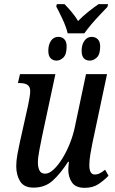

<svg xmlns="http://www.w3.org/2000/svg" viewBox="-20 -892 552 922"><path d="M305 -732Q298 -762 281 -798.5Q264 -835 250 -861L253 -872H290Q305 -857 323.5 -835Q342 -813 355 -791Q376 -813 403.5 -835Q431 -857 453 -872H499L496 -859Q481 -843 460 -821Q439 -799 419 -775.5Q399 -752 385 -732ZM252 -601Q234 -601 223 -612.5Q212 -624 212 -648Q212 -678 225 -696.5Q238 -715 260 -715Q278 -715 289 -703.5Q300 -692 300 -669Q300 -631 284.5 -616Q269 -601 252 -601ZM412 -601Q372 -601 372 -648Q372 -678 385.5 -696.5Q399 -715 420 -715Q438 -715 449.5 -703.5Q461 -692 461 -669Q461 -631 445 -616Q429 -601 412 -601ZM387 10Q343 10 325.5 -16Q308 -42 308 -77Q308 -89 311 -115H307Q270 -58 233 -24.5Q196 9 141 9Q95 9 76.5 -21.5Q58 -52 58 -94Q58 -121 64 -153Q70 -185 76 -212L115 -387Q119 -407 122 -424.5Q125 -442 125 -456Q125 -493 76 -493H66L76 -536H246L182 -237Q176 -207 169 -171Q162 -135 162 -111Q162 -89 169.5 -73.5Q177 -58 197 -58Q216 -58 237.5 -78Q259 -98 279.5 -131Q300 -164 316 -204.5Q332 -245 340 -285L393 -536H494L423 -201Q418 -176 413.5 -149Q409 -122 409 -99Q409 -54 435 -54Q448 -54 459.5 -60Q471 -66 485 -77L501 -48Q482 -28 454.5 -9Q427 10 387 10Z"/></svg>

Font: Noto Serif ExtraCondensed Medium
Style: Italic
Weight: 500
Width: 2
Italic angle: -12°
Designer: Monotype Design Team
Foundry: Monotype Imaging Inc.
Version: Version 2.013; ttfautohint (v1.8.4.7-5d5b)